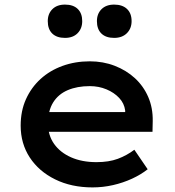

<svg xmlns="http://www.w3.org/2000/svg" viewBox="-20 -806 764 836"><path d="M383 10Q291 10 220 -25Q149 -60 109.5 -120.5Q70 -181 70 -259Q70 -323 93 -374Q116 -425 156.5 -462Q197 -499 252 -519Q307 -539 371 -539Q429 -539 479.5 -519.5Q530 -500 567.5 -465.5Q605 -431 625.5 -383.5Q646 -336 645 -279L644 -232H161L138 -318H541L525 -303V-325Q521 -356 499 -379.5Q477 -403 443.5 -417Q410 -431 371 -431Q316 -431 275 -413.5Q234 -396 211.5 -360Q189 -324 189 -268Q189 -217 215.5 -179.5Q242 -142 289.5 -121Q337 -100 400 -100Q454 -100 493 -114.5Q532 -129 565 -154L623 -69Q594 -46 555 -28Q516 -10 472 0Q428 10 383 10ZM477 -641Q441 -641 421.5 -660Q402 -679 402 -714Q402 -746 422 -766Q442 -786 477 -786Q513 -786 533 -767Q553 -748 553 -714Q553 -682 532.5 -661.5Q512 -641 477 -641ZM263 -641Q227 -641 207.5 -660Q188 -679 188 -714Q188 -746 208 -766Q228 -786 263 -786Q299 -786 318.5 -767Q338 -748 338 -714Q338 -682 318 -661.5Q298 -641 263 -641Z"/></svg>

Font: Lexend Exa Medium
Style: Regular
Weight: 500
Designer: Bonnie Shaver-Troup, Thomas Jockin
Foundry: Lexend
Version: Version 1.007